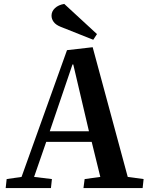

<svg xmlns="http://www.w3.org/2000/svg" viewBox="-20 -960 756 980"><path d="M453 -719 632 -57 713 -46 708 0H406L412 -46L492 -57L448 -236H216L154 -57L245 -46L240 0H9L14 -46L90 -57L322 -704ZM234 -290H434L354 -631H350ZM475 -786 456 -757 290 -823Q265 -833 254 -848Q243 -863 243 -880Q243 -902 260.5 -918.5Q278 -935 308 -940Z"/></svg>

Font: Literata 36pt SemiBold
Style: Italic
Weight: 600
Italic angle: -2°
Designer: Latin by Veronika Burian and Jose Scaglione. Greek by Irene Vlachou. Cyrillic by Vera Evstafieva
Foundry: TypeTogether
Version: Version 3.002